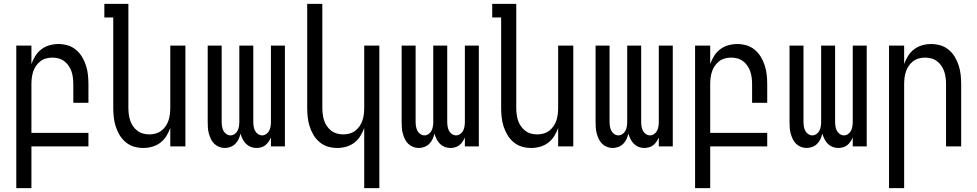

<svg xmlns="http://www.w3.org/2000/svg" viewBox="-20 -755 5040 990"><path d="M64 215V-520H142V-425Q150 -447 162.5 -467Q175 -487 193.5 -501Q212 -515 235 -521.5Q258 -528 281 -528Q306 -528 329.5 -521Q353 -514 372 -498Q391 -482 403.5 -461Q416 -440 423.5 -416.5Q431 -393 433.5 -368.5Q436 -344 436 -320V-225H358V-320Q358 -337 356 -353.5Q354 -370 349 -385.5Q344 -401 334.5 -415Q325 -429 312 -439Q299 -449 283 -453.5Q267 -458 250 -458Q233 -458 217 -453.5Q201 -449 188 -439Q175 -429 165.5 -415Q156 -401 151 -385.5Q146 -370 144 -353.5Q142 -337 142 -320V-70H436V0H142V215Z M719 8Q694 8 670.5 1Q647 -6 628 -22Q609 -38 596.5 -59Q584 -80 576.5 -103.5Q569 -127 566.5 -151.5Q564 -176 564 -200V-665H518V-735H642V-200Q642 -183 644 -166.5Q646 -150 651 -134.5Q656 -119 665.5 -105Q675 -91 688 -81Q701 -71 717 -66.5Q733 -62 750 -62Q767 -62 783 -66.5Q799 -71 812 -81Q825 -91 834.5 -105Q844 -119 849 -134.5Q854 -150 856 -166.5Q858 -183 858 -200V-520H936V0H858V-95Q850 -73 837.5 -53Q825 -33 806.5 -19Q788 -5 765 1.5Q742 8 719 8Z M1139 8Q1124 8 1110 2.5Q1096 -3 1085 -13.5Q1074 -24 1067.5 -38Q1061 -52 1057 -66.5Q1053 -81 1052 -96Q1051 -111 1051 -126V-520H1123V-126Q1123 -115 1125 -103Q1127 -91 1132 -81Q1137 -71 1147 -64Q1157 -57 1168 -57Q1180 -57 1190 -64Q1200 -71 1205 -81Q1210 -91 1212 -103Q1214 -115 1214 -126V-520H1286V-126Q1286 -115 1288 -103Q1290 -91 1295 -81Q1300 -71 1310 -64Q1320 -57 1332 -57Q1343 -57 1353 -64Q1363 -71 1368 -81Q1373 -91 1375 -103Q1377 -115 1377 -126V-520H1449V0H1377V-46Q1372 -35 1365 -24.5Q1358 -14 1348.5 -6.5Q1339 1 1327 4.5Q1315 8 1302 8Q1287 8 1273 2.5Q1259 -3 1248.5 -13.5Q1238 -24 1231 -38Q1224 -52 1220 -66Q1217 -52 1210.5 -38Q1204 -24 1193.5 -13.5Q1183 -3 1168.5 2.5Q1154 8 1139 8Z M1858 215V-95Q1850 -73 1837.5 -53Q1825 -33 1806.5 -19Q1788 -5 1765 1.5Q1742 8 1719 8Q1694 8 1670.5 1Q1647 -6 1628 -22Q1609 -38 1596.5 -59Q1584 -80 1576.5 -103.5Q1569 -127 1566.5 -151.5Q1564 -176 1564 -200V-735H1642V-200Q1642 -183 1644 -166.5Q1646 -150 1651 -134.5Q1656 -119 1665.5 -105Q1675 -91 1688 -81Q1701 -71 1717 -66.5Q1733 -62 1750 -62Q1767 -62 1783 -66.5Q1799 -71 1812 -81Q1825 -91 1834.5 -105Q1844 -119 1849 -134.5Q1854 -150 1856 -166.5Q1858 -183 1858 -200V-520H1936V215Z M2139 8Q2124 8 2110 2.5Q2096 -3 2085 -13.5Q2074 -24 2067.5 -38Q2061 -52 2057 -66.5Q2053 -81 2052 -96Q2051 -111 2051 -126V-520H2123V-126Q2123 -115 2125 -103Q2127 -91 2132 -81Q2137 -71 2147 -64Q2157 -57 2168 -57Q2180 -57 2190 -64Q2200 -71 2205 -81Q2210 -91 2212 -103Q2214 -115 2214 -126V-520H2286V-126Q2286 -115 2288 -103Q2290 -91 2295 -81Q2300 -71 2310 -64Q2320 -57 2332 -57Q2343 -57 2353 -64Q2363 -71 2368 -81Q2373 -91 2375 -103Q2377 -115 2377 -126V-520H2449V0H2377V-46Q2372 -35 2365 -24.5Q2358 -14 2348.5 -6.5Q2339 1 2327 4.5Q2315 8 2302 8Q2287 8 2273 2.5Q2259 -3 2248.5 -13.5Q2238 -24 2231 -38Q2224 -52 2220 -66Q2217 -52 2210.5 -38Q2204 -24 2193.5 -13.5Q2183 -3 2168.5 2.5Q2154 8 2139 8Z M2719 8Q2694 8 2670.5 1Q2647 -6 2628 -22Q2609 -38 2596.5 -59Q2584 -80 2576.5 -103.5Q2569 -127 2566.5 -151.5Q2564 -176 2564 -200V-665H2518V-735H2642V-200Q2642 -183 2644 -166.5Q2646 -150 2651 -134.5Q2656 -119 2665.5 -105Q2675 -91 2688 -81Q2701 -71 2717 -66.5Q2733 -62 2750 -62Q2767 -62 2783 -66.5Q2799 -71 2812 -81Q2825 -91 2834.5 -105Q2844 -119 2849 -134.5Q2854 -150 2856 -166.5Q2858 -183 2858 -200V-520H2936V0H2858V-95Q2850 -73 2837.5 -53Q2825 -33 2806.5 -19Q2788 -5 2765 1.5Q2742 8 2719 8Z M3139 8Q3124 8 3110 2.5Q3096 -3 3085 -13.5Q3074 -24 3067.5 -38Q3061 -52 3057 -66.5Q3053 -81 3052 -96Q3051 -111 3051 -126V-520H3123V-126Q3123 -115 3125 -103Q3127 -91 3132 -81Q3137 -71 3147 -64Q3157 -57 3168 -57Q3180 -57 3190 -64Q3200 -71 3205 -81Q3210 -91 3212 -103Q3214 -115 3214 -126V-520H3286V-126Q3286 -115 3288 -103Q3290 -91 3295 -81Q3300 -71 3310 -64Q3320 -57 3332 -57Q3343 -57 3353 -64Q3363 -71 3368 -81Q3373 -91 3375 -103Q3377 -115 3377 -126V-520H3449V0H3377V-46Q3372 -35 3365 -24.5Q3358 -14 3348.5 -6.5Q3339 1 3327 4.5Q3315 8 3302 8Q3287 8 3273 2.5Q3259 -3 3248.5 -13.5Q3238 -24 3231 -38Q3224 -52 3220 -66Q3217 -52 3210.5 -38Q3204 -24 3193.5 -13.5Q3183 -3 3168.5 2.5Q3154 8 3139 8Z M3564 215V-520H3642V-425Q3650 -447 3662.5 -467Q3675 -487 3693.5 -501Q3712 -515 3735 -521.5Q3758 -528 3781 -528Q3806 -528 3829.5 -521Q3853 -514 3872 -498Q3891 -482 3903.5 -461Q3916 -440 3923.5 -416.5Q3931 -393 3933.5 -368.5Q3936 -344 3936 -320V-225H3858V-320Q3858 -337 3856 -353.5Q3854 -370 3849 -385.5Q3844 -401 3834.5 -415Q3825 -429 3812 -439Q3799 -449 3783 -453.5Q3767 -458 3750 -458Q3733 -458 3717 -453.5Q3701 -449 3688 -439Q3675 -429 3665.5 -415Q3656 -401 3651 -385.5Q3646 -370 3644 -353.5Q3642 -337 3642 -320V-70H3936V0H3642V215Z M4139 8Q4124 8 4110 2.5Q4096 -3 4085 -13.5Q4074 -24 4067.5 -38Q4061 -52 4057 -66.5Q4053 -81 4052 -96Q4051 -111 4051 -126V-520H4123V-126Q4123 -115 4125 -103Q4127 -91 4132 -81Q4137 -71 4147 -64Q4157 -57 4168 -57Q4180 -57 4190 -64Q4200 -71 4205 -81Q4210 -91 4212 -103Q4214 -115 4214 -126V-520H4286V-126Q4286 -115 4288 -103Q4290 -91 4295 -81Q4300 -71 4310 -64Q4320 -57 4332 -57Q4343 -57 4353 -64Q4363 -71 4368 -81Q4373 -91 4375 -103Q4377 -115 4377 -126V-520H4449V0H4377V-46Q4372 -35 4365 -24.5Q4358 -14 4348.5 -6.5Q4339 1 4327 4.5Q4315 8 4302 8Q4287 8 4273 2.5Q4259 -3 4248.5 -13.5Q4238 -24 4231 -38Q4224 -52 4220 -66Q4217 -52 4210.5 -38Q4204 -24 4193.5 -13.5Q4183 -3 4168.5 2.5Q4154 8 4139 8Z M4564 215V-520H4642V-425Q4650 -447 4662.5 -467Q4675 -487 4693.5 -501Q4712 -515 4735 -521.5Q4758 -528 4781 -528Q4806 -528 4829.5 -521Q4853 -514 4872 -498Q4891 -482 4903.5 -461Q4916 -440 4923.5 -416.5Q4931 -393 4933.5 -368.5Q4936 -344 4936 -320V0H4858V-320Q4858 -337 4856 -353.5Q4854 -370 4849 -385.5Q4844 -401 4834.5 -415Q4825 -429 4812 -439Q4799 -449 4783 -453.5Q4767 -458 4750 -458Q4733 -458 4717 -453.5Q4701 -449 4688 -439Q4675 -429 4665.5 -415Q4656 -401 4651 -385.5Q4646 -370 4644 -353.5Q4642 -337 4642 -320V215Z"/></svg>

Font: Iosevka
Style: Regular
Weight: 400
Monospace: yes
Designer: Belleve Invis
Foundry: Belleve Invis
Version: Version 33.2.3; ttfautohint (v1.8.4)